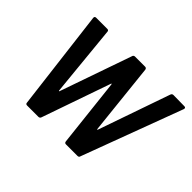

<svg xmlns="http://www.w3.org/2000/svg" viewBox="-112 -695 881 881"><g transform="rotate(45 328.5 -254.5)"><path d="M136 0H210C215 0 220 -4 221 -9L337 -342C338 -346 340 -346 341 -342L378 -9C379 -3 382 0 388 0H463C469 0 473 -3 474 -9L656 -497C658 -503 656 -508 649 -508L577 -509C571 -509 567 -506 565 -500L444 -152C442 -148 440 -148 440 -152L403 -500C402 -505 399 -509 393 -509H327C321 -509 317 -505 316 -500L195 -153C194 -149 192 -149 191 -153L157 -500C157 -505 154 -509 148 -509H75C68 -509 65 -505 66 -498L126 -9C126 -3 130 0 136 0Z"/></g></svg>

Font: Barlow Semi Condensed Medium
Style: Italic
Weight: 500
Width: 4
Italic angle: -7°
Designer: Jeremy Tribby
Foundry: Tribby Type
Version: Version 1.422;hotconv 1.0.109;makeotfexe 2.5.65596